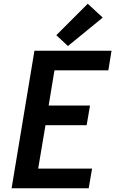

<svg xmlns="http://www.w3.org/2000/svg" viewBox="-20 -1006 616 1026"><path d="M42 0H454L472 -105H184L223 -337H443L461 -442H240L271 -630H559L576 -735H164ZM343 -760 529 -912 449 -986 281 -818Z"/></svg>

Font: Iosevka Sparkle
Style: Bold Italic
Weight: 700
Italic angle: -9°
Designer: Belleve Invis
Foundry: Belleve Invis
Version: Version 4.5.0; ttfautohint (v1.8.3)